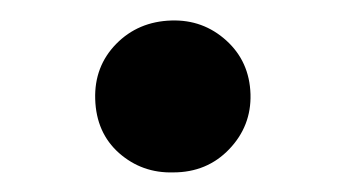

<svg xmlns="http://www.w3.org/2000/svg" viewBox="-20 -437 337 192"><path d="M75.2 -337.9Q74.2 -370.6 96.2 -393.1Q118.2 -415.5 151.4 -416.5Q183.1 -417.5 206.3 -396.5Q229.5 -375.5 230.5 -342.8Q231.4 -311 209.2 -287.8Q187 -264.6 153.3 -264.6Q122.1 -263.7 99.1 -283.9Q76.2 -304.2 75.2 -337.9Z"/></svg>

Font: RobotoInd
Style: Bold Italic
Weight: 700
Italic angle: -12°
Designer: Google
Version: Version 2.001150; 2014